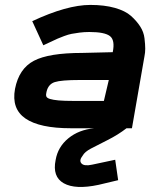

<svg xmlns="http://www.w3.org/2000/svg" viewBox="-20 -520 658 780"><path d="M347 -500Q404 -500 446.5 -488Q489 -476 512 -455.5Q535 -435 549.5 -412.5Q564 -390 567 -364.5Q570 -339 570 -322.5Q570 -306 567 -292L516 1H494Q459 28 417 49Q375 70 349.5 83.5Q324 97 316 112Q300 132 311 144Q322 156 354 149L448 129L460 212L380 231Q286 251 239 224.5Q192 198 206 130Q215 77 257.5 42Q300 7 363 1H268Q141 1 83.5 -38.5Q26 -78 41 -159Q57 -241 117.5 -273Q178 -305 314 -305L438 -308Q448 -357 426.5 -373.5Q405 -390 343 -390Q322 -390 303 -387.5Q284 -385 271 -382.5Q258 -380 240.5 -373.5Q223 -367 214 -363Q205 -359 185 -349.5Q165 -340 156 -336L111 -434Q252 -500 347 -500ZM169 -147Q166 -136 168 -129Q170 -122 183 -118Q196 -114 218.5 -112Q241 -110 278 -110H402L422 -195H304Q229 -195 202.5 -186.5Q176 -178 169 -147Z"/></svg>

Font: Hermit
Style: Bold Italic
Weight: 700
Italic angle: -10°
Designer: Pablo Caro
Version: Version 2.000;PS 002.000;hotconv 1.0.88;makeotf.lib2.5.64775